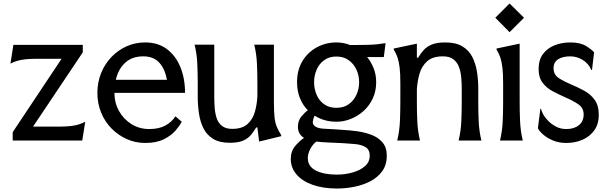

<svg xmlns="http://www.w3.org/2000/svg" viewBox="-20 -808 3498 1104"><path d="M456 -550V-507L170 -80H316Q374 -80 408 -86.5Q442 -93 470 -108L453 0H53V-48L334 -470H194Q136 -470 102 -463.5Q68 -457 40 -442L57 -550Z M815 14Q759 14 709.5 -8Q660 -30 621.5 -69Q583 -108 561.5 -160.5Q540 -213 540 -274Q540 -335 561.5 -388Q583 -441 621 -480.5Q659 -520 708.5 -542Q758 -564 814 -564Q889 -564 940 -525.5Q991 -487 1017.5 -421.5Q1044 -356 1044 -274H638Q638 -217 664.5 -169.5Q691 -122 736.5 -94Q782 -66 838 -66Q894 -66 930.5 -86Q967 -106 989 -139L1025 -108Q1014 -86 989.5 -57.5Q965 -29 922.5 -7.5Q880 14 815 14ZM646 -349H940Q929 -411 896 -447.5Q863 -484 804 -484Q740 -484 700 -447.5Q660 -411 646 -349Z M1212 -252Q1212 -221 1214.5 -188Q1217 -155 1226 -128Q1235 -101 1256.5 -84Q1278 -67 1315 -67Q1373 -67 1403.5 -95Q1434 -123 1446 -166.5Q1458 -210 1460 -256V-329Q1460 -385 1457.5 -441Q1455 -497 1442 -551H1555V-221Q1555 -167 1558.5 -134.5Q1562 -102 1571.5 -79Q1581 -56 1597 -31V-25L1470 6L1460 -75H1453Q1439 -51 1422 -31Q1405 -11 1377 1Q1349 13 1301 13Q1242 13 1205.5 -9.5Q1169 -32 1150 -70Q1131 -108 1124 -155.5Q1117 -203 1117 -252V-329Q1117 -385 1114.5 -441Q1112 -497 1099 -551H1212Z M1915 -108Q1844 -108 1789 -143Q1782 -130 1779 -111.5Q1776 -93 1791 -82Q1808 -69 1848 -67.5Q1888 -66 1954 -61Q1992 -59 2035.5 -53Q2079 -47 2117.5 -32Q2156 -17 2180 11.5Q2204 40 2204 88Q2204 140 2178 176Q2152 212 2110 234Q2068 256 2017.5 266Q1967 276 1918 276Q1837 276 1777 254.5Q1717 233 1684.5 194.5Q1652 156 1652 106Q1652 62 1677 32Q1702 2 1728 -15Q1712 -25 1702.5 -40.5Q1693 -56 1693 -79Q1693 -115 1713.5 -139Q1734 -163 1750 -174Q1721 -203 1704.5 -244Q1688 -285 1688 -335Q1688 -405 1718.5 -456Q1749 -507 1801 -535.5Q1853 -564 1915 -564Q1956 -564 1993 -549Q2054 -549 2090 -550Q2126 -551 2150 -553.5Q2174 -556 2197 -560L2187 -480H2091Q2114 -452 2128.5 -415.5Q2143 -379 2143 -335Q2143 -283 2123 -241Q2103 -199 2070 -169.5Q2037 -140 1996.5 -124Q1956 -108 1915 -108ZM1914 -188Q1956 -188 1985 -208.5Q2014 -229 2029.5 -263Q2045 -297 2045 -335Q2045 -374 2029.5 -407.5Q2014 -441 1985 -462Q1956 -483 1914 -483Q1873 -483 1844 -462Q1815 -441 1800.5 -407Q1786 -373 1786 -335Q1786 -297 1800.5 -263Q1815 -229 1844 -208.5Q1873 -188 1914 -188ZM1750 101Q1750 149 1796 172.5Q1842 196 1915 196Q1965 196 2008.5 183.5Q2052 171 2079 147Q2106 123 2106 87Q2106 53 2082.5 38.5Q2059 24 2023 20.5Q1987 17 1949 15Q1910 13 1871 11.5Q1832 10 1799 6Q1777 23 1763.5 49.5Q1750 76 1750 101Z M2635 -299Q2635 -331 2632 -363.5Q2629 -396 2619 -423Q2609 -450 2587 -467Q2565 -484 2527 -484Q2468 -484 2436.5 -456Q2405 -428 2392.5 -385Q2380 -342 2377 -295V-222Q2377 -166 2379.5 -110Q2382 -54 2395 0H2264Q2277 -54 2279.5 -110Q2282 -166 2282 -222V-330Q2282 -384 2278 -418.5Q2274 -453 2266 -477Q2258 -501 2244 -523V-529L2377 -557V-476H2384Q2399 -501 2416.5 -520.5Q2434 -540 2463 -552Q2492 -564 2541 -564Q2601 -564 2638.5 -541.5Q2676 -519 2695.5 -481Q2715 -443 2722.5 -396Q2730 -349 2730 -299V-222Q2730 -166 2732.5 -110Q2735 -54 2748 0H2617Q2630 -54 2632.5 -110Q2635 -166 2635 -222Z M2910 -788 2993 -706 2910 -623 2828 -706ZM2873 -222V-330Q2873 -384 2869 -418.5Q2865 -453 2857 -477Q2849 -501 2835 -523V-529L2968 -557V-222Q2968 -166 2970.5 -110Q2973 -54 2986 0H2855Q2868 -54 2870.5 -110Q2873 -166 2873 -222Z M3396 -507 3384 -406H3380Q3364 -443 3330.5 -463.5Q3297 -484 3259 -484Q3216 -484 3189.5 -467.5Q3163 -451 3163 -416Q3163 -378 3194.5 -358Q3226 -338 3267 -321Q3303 -306 3339 -286.5Q3375 -267 3399 -234.5Q3423 -202 3423 -147Q3423 -95 3397.5 -59Q3372 -23 3329.5 -4.5Q3287 14 3236 14Q3193 14 3159 -0.5Q3125 -15 3102.5 -35Q3080 -55 3073 -71L3087 -182H3091Q3093 -170 3103.5 -150.5Q3114 -131 3133 -112Q3152 -93 3178 -79.5Q3204 -66 3236 -66Q3281 -66 3308.5 -88Q3336 -110 3336 -150Q3336 -188 3304.5 -209Q3273 -230 3231 -248Q3195 -264 3159.5 -282.5Q3124 -301 3100.5 -331.5Q3077 -362 3077 -411Q3077 -463 3101.5 -496.5Q3126 -530 3167.5 -547Q3209 -564 3260 -564Q3316 -564 3349.5 -543.5Q3383 -523 3396 -507Z"/></svg>

Font: Faculty Glyphic
Style: Regular
Weight: 400
Designer: Koto Studio, Dylan Young
Foundry: Koto Studio
Version: Version 1.004; ttfautohint (v1.8.4.7-5d5b)